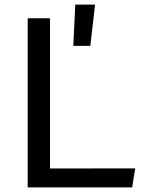

<svg xmlns="http://www.w3.org/2000/svg" viewBox="-20 -809 660 829"><path d="M99.5 0H550.5L564 -82L196 -81.5V-730H99.5ZM296.5 -611H370L390.5 -789H305Z"/></svg>

Font: Monaspace Argon
Style: Regular
Weight: 400
Designer: Riley Cran & the Lettermatic Team
Foundry: Lettermatic
Version: Version 1.200 (Monaspace Argon)